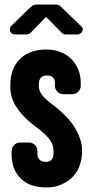

<svg xmlns="http://www.w3.org/2000/svg" viewBox="-20 -811 405 842"><path d="M340 -150Q340 -119 331 -90Q322 -61 302 -39Q282 -17 252 -3Q222 11 184 11Q110 11 70.5 -28.5Q31 -68 31 -134V-149Q31 -164 42 -175Q53 -186 68 -186H107Q122 -186 133 -175Q144 -164 144 -149V-134Q144 -120 153.5 -110.5Q163 -101 180 -101Q197 -101 206 -110.5Q215 -120 215 -145Q215 -163 209.5 -177.5Q204 -192 192 -206.5Q180 -221 160 -237Q140 -253 112 -275Q76 -304 50.5 -344Q25 -384 25 -433Q25 -479 38.5 -509.5Q52 -540 74 -558.5Q96 -577 124 -585.5Q152 -594 184 -594Q215 -594 242.5 -584Q270 -574 290.5 -554.5Q311 -535 322.5 -508Q334 -481 334 -448V-434Q334 -420 323 -409Q312 -398 296 -398H257Q242 -398 231.5 -409Q221 -420 221 -434V-448Q221 -463 212 -471.5Q203 -480 186 -480Q168 -480 159 -470Q150 -460 150 -438Q150 -425 153 -416Q156 -407 161.5 -398.5Q167 -390 176.5 -381Q186 -372 200 -360L223 -343Q245 -325 266.5 -303.5Q288 -282 304 -257.5Q320 -233 330 -206Q340 -179 340 -150ZM107 -773Q115 -780 122 -785.5Q129 -791 140 -791H226Q235 -791 241.5 -786.5Q248 -782 256 -773L338 -694Q343 -690 343 -682Q343 -673 335.5 -666.5Q328 -660 320 -660H268Q259 -660 250 -668L185 -734H179L115 -668Q106 -660 97 -660H45Q35 -660 29 -666.5Q23 -673 23 -683Q23 -685 24 -687.5Q25 -690 26 -694Z"/></svg>

Font: H.H. Samuel
Style: Regular
Weight: 900
Width: 1
Designer: deFharo
Foundry: deFharo
Version: Version 1.009